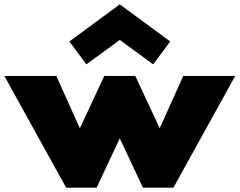

<svg xmlns="http://www.w3.org/2000/svg" viewBox="-53 -860 1098 880"><path d="M250 0H390L496 -226L602 0H742L1025 -512H787L679 -272L567 -512H425L313 -272L205 -512H-33ZM343 -565 496 -677 649 -565 727 -670 496 -840 265 -670Z"/></svg>

Font: Spartan Black
Style: Regular
Weight: 900
Designer: Matt Bailey, Mirko Velimirovic
Foundry: Matt Bailey
Version: Version 1.003; ttfautohint (v1.8.3)